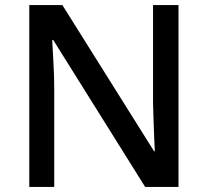

<svg xmlns="http://www.w3.org/2000/svg" viewBox="-20 -734 816 754"><path d="M681 0H550L189 -577H185Q187 -537 190 -485.5Q193 -434 193 -380V0H95V-714H225L585 -140H588Q587 -161 585.5 -193Q584 -225 583 -261.5Q582 -298 581 -330V-714H681Z"/></svg>

Font: Noto Sans Arabic Med
Style: Regular
Weight: 500
Designer: Monotype Design Team, Nadine Chahine, Nizar Qandah and Khaled Hosny
Foundry: Monotype Imaging Inc.
Version: Version 2.012; ttfautohint (v1.8.4.7-5d5b)